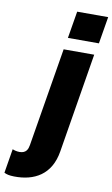

<svg xmlns="http://www.w3.org/2000/svg" viewBox="-211 -818 628 1074"><g transform="rotate(10 103.0 -281.5)"><path d="M137.1 -766 111.5 -612.6H287.6L313.2 -766ZM-51.1 203.1C63.6 205.3 157.7 155.5 179.7 20.6L272.7 -545.5H99.1L6.4 14.9C2.8 36.2 -5.3 62.9 -44.7 62.9C-61.4 62.9 -77.4 57.9 -84.5 54.3L-107.2 191.8C-92.3 199.2 -78.8 202.4 -51.1 203.1Z"/></g></svg>

Font: TID UI Extra Bold
Style: Italic
Weight: 800
Italic angle: -9.39999°
Designer: The TID Project Authors
Foundry: Bakken & Bæck
Version: Version 1.001;hotconv 1.0.109;makeotfexe 2.5.65596